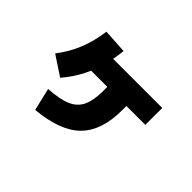

<svg xmlns="http://www.w3.org/2000/svg" viewBox="-125 -913 1250 1250"><g transform="rotate(45 500.0 -288.0)"><path d="M247 -100Q347 -106 404 -130Q461 -154 485.5 -205.5Q510 -257 510 -344V-464H686V-344Q686 -154 590.5 -58.5Q495 37 284 56ZM116 -296Q173 -370 206 -451.5Q239 -533 252 -632L420 -622Q407 -495 366 -394Q325 -293 251 -207ZM284 -382V-538H860V-382Z"/></g></svg>

Font: M PLUS 2 Thin Black
Style: Regular
Weight: 900
Version: Version 1.001